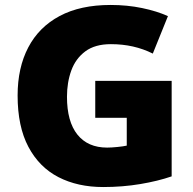

<svg xmlns="http://www.w3.org/2000/svg" viewBox="-20 -744 780 774"><path d="M364 -418H672V-33Q617 -14 545.5 -2Q474 10 396 10Q293 10 215.5 -30Q138 -70 94.5 -152Q51 -234 51 -359Q51 -471 94 -553Q137 -635 220.5 -679.5Q304 -724 426 -724Q493 -724 553 -711.5Q613 -699 657 -679L596 -528Q558 -547 516 -556.5Q474 -566 427 -566Q363 -566 324 -537Q285 -508 267.5 -460Q250 -412 250 -354Q250 -254 292 -201.5Q334 -149 412 -149Q429 -149 453.5 -151.5Q478 -154 491 -157V-269H364Z"/></svg>

Font: Noto Sans Khmer UI Black
Style: Regular
Weight: 900
Designer: Danh Hong and the Monotype Design Team
Foundry: Monotype Imaging Inc.
Version: Version 2.002; ttfautohint (v1.8.4.7-5d5b)